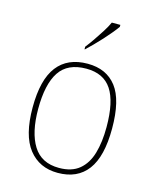

<svg xmlns="http://www.w3.org/2000/svg" viewBox="-116 -846 763 936"><g transform="rotate(15 265.5 -378.0)"><path d="M265 10Q172 10 118.5 -58Q65 -126 65 -267Q65 -407 117 -474.5Q169 -542 270 -542Q365 -542 415.5 -476.5Q466 -411 466 -267Q466 -126 415 -58Q364 10 265 10ZM265 -15Q329 -15 367 -46.5Q405 -78 421.5 -134.5Q438 -191 438 -267Q438 -395 397.5 -456Q357 -517 270 -517Q176 -517 134.5 -454.5Q93 -392 93 -267Q93 -148 134.5 -81.5Q176 -15 265 -15ZM236 -619Q251 -638 269 -664Q287 -690 304 -717Q321 -744 331 -766H374V-756Q365 -743 348.5 -723Q332 -703 312 -681Q292 -659 272.5 -639.5Q253 -620 238 -606H236Z"/></g></svg>

Font: Noto Serif Hebrew Thin
Style: Regular
Weight: 250
Version: Version 2.003